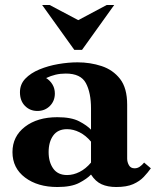

<svg xmlns="http://www.w3.org/2000/svg" viewBox="-20 -740 625 770"><path d="M446 10Q412 10 387.5 -1Q363 -12 345 -40V-305Q345 -368 324.5 -406.5Q304 -445 244 -445Q222 -445 203 -440.5Q184 -436 165 -427Q181 -417 190.5 -401Q200 -385 200 -365Q200 -335 180 -315Q160 -295 130 -295Q100 -295 80 -315.5Q60 -336 60 -370Q60 -402 81.5 -424.5Q103 -447 138 -461.5Q173 -476 213.5 -483Q254 -490 291 -490Q342 -490 387.5 -475Q433 -460 461.5 -423.5Q490 -387 490 -320V-104Q490 -90 497 -77.5Q504 -65 520 -65Q531 -65 540.5 -71.5Q550 -78 558 -88L585 -65Q573 -48 556.5 -30.5Q540 -13 514 -1.5Q488 10 446 10ZM210 10Q131 10 80.5 -28Q30 -66 30 -130Q30 -193 80 -231.5Q130 -270 210 -270Q266 -270 297.5 -253.5Q329 -237 345 -220V-172Q324 -197 299 -209.5Q274 -222 249 -222Q212 -222 193.5 -196.5Q175 -171 175 -130Q175 -90 193.5 -64Q212 -38 249 -38Q274 -38 299 -50.5Q324 -63 345 -88V-40Q329 -23 297.5 -6.5Q266 10 210 10ZM278 -540 149 -720H179L334 -638H254L408 -720H438L309 -540Z"/></svg>

Font: Brygada 1918
Style: Bold
Weight: 700
Designer: Mateusz Machalski | Borys Kosmynka | Przemek Hoffer
Foundry: NIEPODLEGLA 2018
Version: Version 3.006